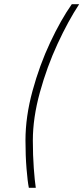

<svg xmlns="http://www.w3.org/2000/svg" viewBox="-20 -768 396 912"><path d="M101 -101Q101 -214 134.5 -336.5Q168 -459 218.5 -566.5Q269 -674 321 -748H356Q304 -669 253.5 -560Q203 -451 169.5 -329.5Q136 -208 136 -101Q136 -30 140.5 31Q145 92 150 124H117Q111 94 106 33Q101 -28 101 -101Z"/></svg>

Font: Cairo ExtraLight
Style: Italic
Weight: 275
Italic angle: -13°
Designer: Mohamed Gaber, Accademia di Belle Arti di Urbino and others
Foundry: Kief Type Foundry, Accademia di Belle Arti di Urbino and others
Version: Version 3.011